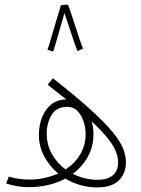

<svg xmlns="http://www.w3.org/2000/svg" viewBox="-20 -806 611 834"><path d="M402 8Q365 8 329.5 -2Q294 -12 264 -30Q193 7 104 7Q79 7 53.5 2.5Q28 -2 7 -9L18 -39Q57 -27 102 -26Q137 -25 171 -32.5Q205 -40 233 -52Q195 -84 172 -127Q149 -170 149 -220Q149 -262 163 -297Q177 -332 203.5 -353Q230 -374 268 -374Q231 -404 187 -438L210 -466Q313 -385 376 -327.5Q439 -270 471.5 -229.5Q504 -189 515.5 -159Q527 -129 527 -103Q527 -53 496.5 -22.5Q466 8 402 8ZM183 -226Q183 -176 206 -136Q229 -96 265 -70Q305 -96 328.5 -135.5Q352 -175 352 -224Q352 -252 343 -279Q334 -306 316.5 -324Q299 -342 273 -342Q225 -342 204 -306.5Q183 -271 183 -226ZM386 -225Q386 -170 362 -126Q338 -82 296 -51Q348 -25 404 -25Q446 -25 469.5 -44Q493 -63 493 -102Q493 -123 483.5 -147.5Q474 -172 449 -204Q424 -236 378 -279Q386 -253 386 -225ZM245 -784 275 -786Q281 -772 289.5 -746Q298 -720 307.5 -691Q317 -662 325.5 -636Q334 -610 341 -595L317 -584Q311 -596 301 -626.5Q291 -657 279.5 -691Q268 -725 260 -749Q252 -721 241.5 -685Q231 -649 222.5 -619.5Q214 -590 211 -582L186 -590Q190 -600 197.5 -625Q205 -650 214 -681Q223 -712 231.5 -740Q240 -768 245 -784Z"/></svg>

Font: Noto Sans Arabic ExtCond ExtLt
Style: Regular
Weight: 200
Width: 2
Designer: Monotype Design Team, Nadine Chahine, Nizar Qandah and Khaled Hosny
Foundry: Monotype Imaging Inc.
Version: Version 2.012; ttfautohint (v1.8.4.7-5d5b)